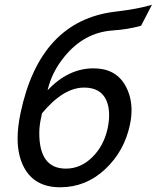

<svg xmlns="http://www.w3.org/2000/svg" viewBox="-20 -772 656 804"><path d="M255.9 -65.9Q317.9 -65.9 366.5 -113.8Q415 -161.6 430.7 -234.4Q437 -264.6 437 -290.5Q437 -324.7 425.8 -351.1Q401.9 -405.3 332.5 -405.3Q245.1 -405.3 155.8 -297.4L151.4 -275.9Q144.5 -244.1 144.5 -214.4Q144.5 -65.9 255.9 -65.9ZM231.9 12.2Q124.5 12.2 80.1 -71.8Q53.7 -122.1 53.7 -192.4Q53.7 -240.2 65.9 -297.9Q147 -685.5 462.4 -723.1Q558.6 -734.4 616.2 -752L570.8 -664.1Q513.2 -648.4 452.1 -644.5Q331.5 -636.2 248.5 -533.2Q196.8 -469.7 179.2 -394Q266.1 -485.8 371.6 -485.8Q463.4 -485.8 503.9 -415.5Q530.8 -368.7 530.8 -310.5Q530.8 -281.2 523.9 -249Q500.5 -138.2 419.9 -63Q339.4 12.2 231.9 12.2Z"/></svg>

Font: Cadman
Style: Italic
Weight: 400
Italic angle: -12°
Designer: Paul James MIller
Foundry: High-Logic / Made with FontCreator
Version: Version 2.114;March 28, 2021;FontCreator 13.0.0.2683 64-bit